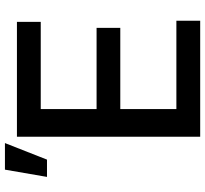

<svg xmlns="http://www.w3.org/2000/svg" viewBox="-46 -768 815 762"><g transform="rotate(-90 361.0 -387.5)"><path d="M198.9 -727.3H654.8V-632.8H308.6V-411.2H631V-317.1H308.6V-94.5H659.1V0H198.9ZM68.2 -774.9H173.7L108 -608H39.4Z"/></g></svg>

Font: Cannonade Med
Style: Regular
Weight: 500
Designer: Rasmus Andersson
Foundry: rsms
Version: Version 3.012;git-f93a4a705